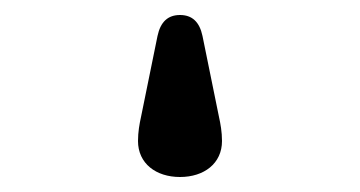

<svg xmlns="http://www.w3.org/2000/svg" viewBox="-20 46 480 256"><path d="M164 234C164 264 188 282 220 282C252 282 276 264 276 234C276 222 274 211 272 202L250 94C246 75 236 66 220 66C204 66 194 75 190 94L168 202C166 211 164 222 164 234Z"/></svg>

Font: Old Standard
Style: Bold
Weight: 700
Designer: Alexey Kryukov <alexios@thessalonica.org.ru>
Version: Version 2.0.2